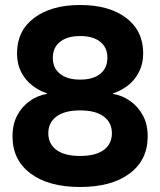

<svg xmlns="http://www.w3.org/2000/svg" viewBox="-20 -736 640 767"><path d="M300 11Q174 11 102 -43Q30 -97 30 -191Q30 -240 49 -275.5Q68 -311 99.5 -333Q131 -355 168 -361V-363Q137 -373 109.5 -394Q82 -415 65 -447.5Q48 -480 48 -523Q48 -613 116.5 -664.5Q185 -716 300 -716Q416 -716 484 -664.5Q552 -613 552 -523Q552 -481 535 -448Q518 -415 490.5 -394Q463 -373 431 -363V-361Q468 -355 499.5 -333Q531 -311 550.5 -275.5Q570 -240 570 -191Q570 -97 498 -43Q426 11 300 11ZM300 -113Q362 -113 394.5 -137Q427 -161 427 -204Q427 -246 394.5 -270.5Q362 -295 300 -295Q238 -295 205.5 -270.5Q173 -246 173 -204Q173 -161 205.5 -137Q238 -113 300 -113ZM300 -418Q352 -418 380.5 -441Q409 -464 409 -506Q409 -546 380.5 -569Q352 -592 300 -592Q249 -592 220 -569Q191 -546 191 -505Q191 -464 220 -441Q249 -418 300 -418Z"/></svg>

Font: Nunito Sans 7pt ExtraBold
Style: Regular
Weight: 800
Designer: Vernon Adams
Foundry: Vernon Adams
Version: Version 3.101;gftools[0.9.27]